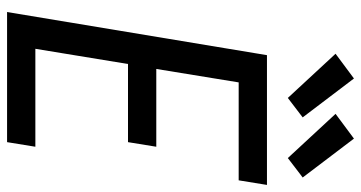

<svg xmlns="http://www.w3.org/2000/svg" viewBox="-259 -762 1021 543"><g transform="rotate(90 251.5 -490.5)"><path d="M14 0 136 -735H503L490 -655H213L175 -422H395L382 -342H161L118 -80H395L382 0ZM427 -794 302 -929 372 -981 482 -836 474 -830ZM257 -794 132 -929 202 -981 312 -836Z"/></g></svg>

Font: Iosevka Curly Medium Oblique
Style: Regular
Weight: 500
Italic angle: -9°
Monospace: yes
Designer: Belleve Invis
Foundry: Belleve Invis
Version: Version 11.1.0; ttfautohint (v1.8.3)